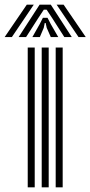

<svg xmlns="http://www.w3.org/2000/svg" viewBox="-72 -804 388 824"><path d="M167 0V-600H197V0ZM47 0V-600H77V0ZM107 0V-600H137V0ZM-52 -645 43 -784H73L-21 -645ZM8 -645 98 -784H146L236 -645H204L152.2 -726L128 -762.5H116L91.8 -725.8L40 -645ZM67 -645 98.5 -700.8 112 -727.5H132L145.8 -700.8L178 -645H146L128.5 -684.5L124 -705.2H120L115.8 -684.5L99 -645ZM265 -645 171 -784H201L296 -645Z"/></svg>

Font: Big Shoulders Inline Text Thin Black
Style: Regular
Weight: 900
Version: Version 2.002